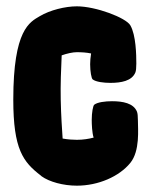

<svg xmlns="http://www.w3.org/2000/svg" viewBox="-20 -567 472 607"><path d="M416 -186C416 -200 415 -209 413 -214C402 -241 368 -247 334 -247C313 -247 288 -244 278 -236C274 -233 270 -211 270 -188C270 -175 271 -147 276 -132C261 -128 243 -125 223 -125C210 -125 195 -126 178 -129C176 -159 173 -202 172 -252C171 -298 173 -350 175 -392C192 -398 210 -402 223 -402C238 -402 254 -401 268 -398C266 -387 265 -373 265 -364C265 -341 269 -319 273 -316C283 -308 308 -305 329 -305C363 -305 397 -311 408 -338C410 -343 411 -352 411 -366C411 -393 410 -456 392 -487C378 -511 283 -547 223 -547C186 -547 138 -535 106 -516C74 -497 22 -474 22 -252C22 -95 53 -55 109 -12L110 -11C110 -11 111 -11 111 -10C136 8 180 20 223 20C291 20 357 -9 392 -52C423 -90 416 -159 416 -186Z"/></svg>

Font: Manosque
Style: Regular
Weight: 400
Designer: Ariel Martín Pérez
Foundry: Ariel Martín Pérez
Version: Version 1.005;hotconv 1.0.109;makeotfexe 2.5.65596